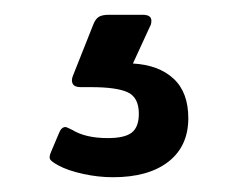

<svg xmlns="http://www.w3.org/2000/svg" viewBox="-20 -5 322 260"><path d="M59 219Q50 214 48 211Q46 208 49 201L60 175Q63 167 69 167Q70 167 78 171Q96 182 126 182Q149 182 158.5 174.5Q168 167 168 149Q168 127 153 120Q138 113 103 113H89Q81 113 78.5 108.5Q76 104 79 97L106 29Q109 21 113.5 18Q118 15 128 15H173Q185 15 185 23Q185 28 183 31L160 81Q195 83 215 101.5Q235 120 235 155Q235 193 208 214Q181 235 133 235Q113 235 92.5 230.5Q72 226 59 219Z"/></svg>

Font: Mitr Light
Style: Regular
Weight: 300
Designer: Thanarat Vachiruckul
Foundry: Cadson Demak
Version: Version 1.002